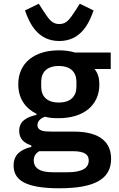

<svg xmlns="http://www.w3.org/2000/svg" viewBox="-20 -798 640 1030"><path d="M298 212C489 212 576 162 576 54C576 -32 520 -92 376 -92H259C216 -92 181 -95 181 -127C181 -151 202 -165 221 -172C244 -165 268 -164 295 -164C427 -164 513 -232 513 -345C513 -378 506 -405 487 -428H574V-516H383C357 -524 328 -528 296 -528C164 -528 78 -460 78 -346C78 -270 115 -218 176 -187V-182C120 -169 83 -147 83 -96C83 -53 108 -31 148 -18V-10C88 5 53 33 53 90C53 165 111 212 298 212ZM295 -248C231 -248 201 -282 201 -333V-359C201 -410 231 -444 295 -444C360 -444 390 -410 390 -359V-333C390 -282 360 -248 295 -248ZM456 63C456 105 418 126 343 126H260C188 126 161 99 161 63C161 41 171 24 191 13H369C436 13 456 32 456 63ZM298 -578C414 -578 458 -673 482 -742L408 -778L387 -745C355 -697 339 -669 298 -669C257 -669 241 -697 209 -745L188 -778L114 -742C138 -673 182 -578 298 -578Z"/></svg>

Font: IBM Mono SemiBold
Style: Regular
Weight: 600
Monospace: yes
Designer: Mike Abbink, Paul van der Laan, Pieter van Rosmalen
Foundry: Bold Monday
Version: Version 2.3